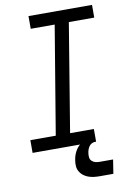

<svg xmlns="http://www.w3.org/2000/svg" viewBox="-100 -795 699 1042"><g transform="rotate(-10 250.0 -273.5)"><path d="M26 0V-70H166L265 -665H133V-735H483V-665H343L245 -70H376V0ZM363 188Q346 188 330 186Q314 184 299.5 178.5Q285 173 273 163.5Q261 154 253.5 140.5Q246 127 245 110.5Q244 94 247 78Q250 56 260.5 35Q271 14 289 -1.5Q307 -17 329.5 -23.5Q352 -30 374 -30L369 0Q360 0 351 5Q342 10 336.5 18.5Q331 27 328 36Q325 45 324 54Q322 66 323.5 77.5Q325 89 333 97Q341 105 352 108Q363 111 375 111H450L438 188Z"/></g></svg>

Font: Iosevka Curly Slab Oblique
Style: Regular
Weight: 400
Italic angle: -9°
Monospace: yes
Designer: Belleve Invis
Foundry: Belleve Invis
Version: Version 11.1.0; ttfautohint (v1.8.3)